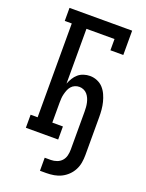

<svg xmlns="http://www.w3.org/2000/svg" viewBox="-171 -818 843 1106"><g transform="rotate(20 250.0 -265.0)"><path d="M218 205V125H256Q274 125 292 118.5Q310 112 322 98.5Q334 85 338.5 67Q343 49 343 30V-202Q343 -216 342 -229.5Q341 -243 338 -256.5Q335 -270 329.5 -282.5Q324 -295 315 -305.5Q306 -316 293 -321.5Q280 -327 267 -327Q253 -327 240 -321.5Q227 -316 218 -305.5Q209 -295 204 -282.5Q199 -270 195.5 -256.5Q192 -243 191 -229.5Q190 -216 190 -202V-80H255V0H57V-80H100V-655H57V-735H441V-586H362V-655H190V-319Q197 -337 207 -353.5Q217 -370 231.5 -382.5Q246 -395 265 -401Q284 -407 303 -407Q326 -407 347.5 -398Q369 -389 384 -372.5Q399 -356 408.5 -335Q418 -314 423.5 -292Q429 -270 431 -247.5Q433 -225 433 -202V30Q433 54 429 77.5Q425 101 414 122Q403 143 386 159.5Q369 176 348 186.5Q327 197 303.5 201Q280 205 256 205Z"/></g></svg>

Font: Iosevka Curly Slab Medium
Style: Regular
Weight: 500
Monospace: yes
Designer: Belleve Invis
Foundry: Belleve Invis
Version: Version 22.1.2; ttfautohint (v1.8.4)